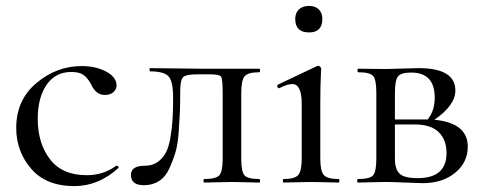

<svg xmlns="http://www.w3.org/2000/svg" viewBox="-20 -619 1642 651"><path d="M232 12Q136 12 85.5 -47Q35 -106 35 -185Q35 -280 103.5 -337.5Q172 -395 257 -395Q303 -395 337.5 -377.5Q372 -360 375 -334Q377 -319 366 -308Q355 -297 336 -297Q305 -297 289 -333Q277 -355 263 -365Q249 -375 222 -375Q168 -375 138 -331.5Q108 -288 108 -216Q108 -133 149.5 -79Q191 -25 274 -25Q331 -25 374 -57Q376 -58 378.5 -56.5Q381 -55 382 -53Q383 -51 381 -49Q314 12 232 12Z M468 9Q424 9 424 -26Q424 -57 471 -57Q496 -57 513.5 -69Q531 -81 541.5 -100Q552 -119 557.5 -150.5Q563 -182 565 -213Q567 -244 567 -288Q567 -342 552 -359.5Q537 -377 489 -377Q487 -377 487 -382.5Q487 -388 489 -388L662 -386H859Q862 -386 862 -380Q862 -374 859 -374Q821 -374 809.5 -360.5Q798 -347 798 -303V-81Q798 -37 809 -24.5Q820 -12 859 -12Q862 -12 862 -6Q862 0 859 0Q847 0 816 -1Q785 -2 768 -2Q749 -2 716.5 -1Q684 0 672 0Q670 0 670 -6Q670 -12 672 -12Q712 -12 723.5 -24.5Q735 -37 735 -81V-305Q735 -351 729.5 -359Q724 -367 691 -367H651Q610 -367 600.5 -357Q591 -347 591 -308Q591 -266 590 -241Q589 -216 586 -173Q583 -130 575 -103Q567 -76 554 -47.5Q541 -19 519 -5Q497 9 468 9Z M1028 -509Q981 -509 981 -555Q981 -575 993.5 -587Q1006 -599 1028 -599Q1049 -599 1061 -587Q1073 -575 1073 -555Q1073 -509 1028 -509ZM942 0Q939 0 939 -6Q939 -12 942 -12Q979 -12 991 -25.5Q1003 -39 1003 -81V-267Q1003 -334 971 -334Q954 -334 927 -320Q925 -319 922.5 -321.5Q920 -324 920 -327.5Q920 -331 922 -332L1055 -395L1059 -396Q1062 -396 1065.5 -392.5Q1069 -389 1069 -386Q1069 -382 1068 -366Q1067 -350 1066.5 -323.5Q1066 -297 1066 -268V-81Q1066 -39 1078 -25.5Q1090 -12 1128 -12Q1131 -12 1131 -6Q1131 0 1128 0Q1117 0 1085.5 -1Q1054 -2 1035 -2Q1015 -2 984 -1Q953 0 942 0Z M1453 -213Q1566 -202 1566 -122Q1566 -68 1523 -33Q1480 2 1414 2Q1399 2 1353.5 0Q1308 -2 1289 -2Q1270 -2 1238 -1Q1206 0 1194 0Q1191 0 1191 -6Q1191 -12 1194 -12Q1234 -12 1245 -24.5Q1256 -37 1256 -81V-305Q1256 -349 1245 -361.5Q1234 -374 1195 -374Q1192 -374 1192 -380Q1192 -386 1195 -386Q1207 -386 1238.5 -385.5Q1270 -385 1289 -385Q1305 -385 1342.5 -386.5Q1380 -388 1399 -388Q1524 -388 1524 -312Q1524 -262 1453 -213ZM1374 -373Q1340 -373 1329.5 -360Q1319 -347 1319 -303V-214H1420H1430Q1454 -243 1454 -288Q1454 -373 1374 -373ZM1396 -15Q1494 -15 1494 -100Q1494 -145 1467.5 -171Q1441 -197 1385 -197H1319V-81Q1319 -45 1335 -30Q1351 -15 1396 -15Z"/></svg>

Font: Cormorant Garamond Book
Style: Regular
Weight: 500
Designer: Christian Thalmann (Catharsis Fonts)
Version: Version 1.000;PS 002.000;hotconv 1.0.88;makeotf.lib2.5.64775